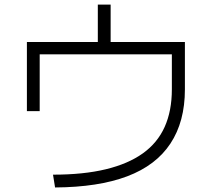

<svg xmlns="http://www.w3.org/2000/svg" viewBox="-20 -830 920 833"><path d="M210 -72.2Q342.2 -72.2 438.9 -95.6Q535.6 -118.9 599.4 -164.4Q663.3 -210 694.4 -279.4Q725.6 -348.9 725.6 -442.2V-594.4H152.2V-347.8H96.7V-647.8H404.4V-810H460V-647.8H782.2V-442.2Q782.2 -302.2 719.4 -207.2Q656.7 -112.2 531.7 -65Q406.7 -17.8 218.9 -16.7Z"/></svg>

Font: Paperlogy 3 Light
Style: Regular
Weight: 300
Designer: redesigned by Lee Juim, glyphs from Gmarket Sans & Montserrat
Foundry: PT&
Version: Version 1.001